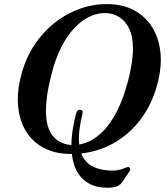

<svg xmlns="http://www.w3.org/2000/svg" viewBox="-20 -733 810 930"><path d="M348.5 -183.5Q351 -192 355.8 -197.2Q360.5 -202.5 369 -201Q377.5 -200 379.5 -194Q381.5 -188 378.5 -178Q361.5 -107 362.2 -58.2Q363 -9.5 378.2 21.5Q393.5 52.5 421.2 69Q449 85.5 486 90.5Q526 96 549.8 91.2Q573.5 86.5 586 80.5Q598.5 74.5 603.5 76.5Q608.5 78 610 84.2Q611.5 90.5 607 97L571 150.5Q565 159 554.2 165.8Q543.5 172.5 525.2 175Q507 177.5 478 175.5Q416 170 376.2 129.2Q336.5 88.5 327.8 10.5Q319 -67.5 348.5 -183.5ZM509.5 -713Q577.5 -711 629.8 -683Q682 -655 714.5 -605.2Q747 -555.5 756 -488.2Q765 -421 746 -341Q725.5 -253.5 682.8 -186.2Q640 -119 581.8 -73.8Q523.5 -28.5 454.5 -6.8Q385.5 15 311 12.5Q242.5 10.5 190 -17.8Q137.5 -46 106 -97Q74.5 -148 67.8 -218.2Q61 -288.5 84 -374Q104 -449.5 144.8 -512.2Q185.5 -575 242.5 -620.8Q299.5 -666.5 367.5 -690.8Q435.5 -715 509.5 -713ZM328 -30.5Q366 -29 404.8 -45Q443.5 -61 480 -98Q516.5 -135 547.5 -196.2Q578.5 -257.5 601.5 -346Q613.5 -393.5 619 -432.2Q624.5 -471 624 -502Q623.5 -556 606.5 -592.5Q589.5 -629 561 -648.2Q532.5 -667.5 496.5 -669.5Q457.5 -672 417.8 -654.2Q378 -636.5 342 -599Q306 -561.5 276.5 -503.8Q247 -446 228 -368Q214.5 -315 208.5 -272.8Q202.5 -230.5 202.5 -198.5Q202 -142.5 217.5 -105.8Q233 -69 261.8 -50.8Q290.5 -32.5 328 -30.5Z"/></svg>

Font: Fraunces Medium
Style: Italic
Weight: 500
Italic angle: -16°
Version: Version 1.000;[b76b70a41]